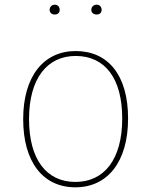

<svg xmlns="http://www.w3.org/2000/svg" viewBox="-20 -789 645 820"><path d="M214 -769C201 -769 192 -759 192 -747C192 -735 201 -727 214 -727C227 -727 235 -735 235 -747C235 -759 227 -769 214 -769ZM393 -769C379 -769 370 -759 370 -747C370 -735 379 -727 393 -727C406 -727 414 -735 414 -747C414 -759 406 -769 393 -769ZM303 -571C168 -571 79 -465 79 -280C79 -98 163 11 302 11C438 11 527 -96 527 -283C527 -469 441 -571 303 -571ZM303 -550C428 -550 502 -455 502 -283C502 -107 424 -12 302 -12C178 -12 104 -109 104 -280C104 -456 183 -550 303 -550Z"/></svg>

Font: Glow Sans SC Normal Thin
Style: Regular
Weight: 100
Designer: Ryoko NISHIZUKA (kana, bopomofo & ideographs); Paul D. Hunt (Latin, Greek & Cyrillic); Sandoll Communications, Soo-young
Version: Version 0.93